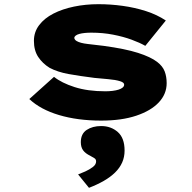

<svg xmlns="http://www.w3.org/2000/svg" viewBox="-20 -566 916 917"><path d="M463 10Q351 10 262 -16.5Q173 -43 120 -93L238 -199Q274 -170 336.5 -150Q399 -130 483 -130Q501 -130 517.5 -132Q534 -134 546.5 -138Q559 -142 566 -148Q573 -154 573 -162Q573 -172 554 -178Q532 -185 496 -188Q460 -191 431 -194Q359 -203 307 -212.5Q255 -222 217 -242Q183 -263 162.5 -294Q142 -325 142 -371Q142 -413 167 -446Q192 -479 235 -501Q278 -523 333.5 -534.5Q389 -546 450 -546Q508 -546 566 -538Q624 -530 677 -513Q730 -496 772 -468L674 -347Q648 -362 608.5 -376.5Q569 -391 520 -400.5Q471 -410 416 -410Q399 -410 384.5 -408.5Q370 -407 359 -404Q348 -401 341.5 -396Q335 -391 335 -385Q335 -381 338 -377Q341 -373 346 -370Q363 -360 398.5 -356Q434 -352 475 -347Q578 -333 639 -313.5Q700 -294 731 -270Q757 -250 766.5 -225Q776 -200 776 -169Q776 -117 738.5 -77Q701 -37 631 -13.5Q561 10 463 10ZM405 331 353 267Q367 262 387 253Q407 244 423 232Q439 220 439 205Q439 195 431.5 190Q424 185 411 178Q388 167 377 152Q366 137 366 113Q366 73 394 54.5Q422 36 463 36Q510 36 542.5 64.5Q575 93 575 153Q575 184 563.5 210Q552 236 529.5 258Q507 280 475.5 298Q444 316 405 331Z"/></svg>

Font: Lexend Zetta Black
Style: Regular
Weight: 900
Designer: Bonnie Shaver-Troup, Thomas Jockin
Foundry: Lexend
Version: Version 1.007